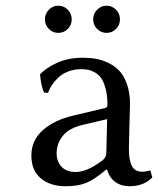

<svg xmlns="http://www.w3.org/2000/svg" viewBox="-20 -642 553 672"><path d="M355 -225.1 270 -205.1Q221.7 -193.8 200 -166.7Q178.2 -139.6 178.2 -105Q178.2 -77.1 195.3 -58.6Q212.4 -40 245.1 -40Q284.7 -40 337.9 -80.1Q352.1 -90.8 352.1 -106ZM355 -47.9H351.1Q310.5 -13.7 282.2 -2Q253.9 9.8 209 9.8Q156.2 9.8 123 -17.6Q89.8 -44.9 89.8 -98.1Q89.8 -150.4 129.4 -186Q168.9 -221.7 237.8 -237.8L349.1 -264.2Q356 -266.6 356 -275.9Q356 -308.1 349.6 -331.8Q343.3 -355.5 334.2 -368.4Q325.2 -381.3 311.8 -388.7Q298.3 -396 287.8 -397.9Q277.3 -399.9 264.2 -399.9Q239.3 -399.9 218.3 -391.6Q197.3 -383.3 183.6 -370.1Q169.9 -356.9 161.4 -343.8Q152.8 -330.6 147.9 -316.9L134.8 -317.9Q124 -336.9 120.1 -381.8Q140.6 -404.3 179.7 -422.1Q218.8 -439.9 270 -439.9Q294.9 -439.9 316.7 -436Q338.4 -432.1 360.8 -421.1Q383.3 -410.2 399.2 -392.6Q415 -375 425 -345.5Q435.1 -315.9 435.1 -276.9Q435.1 -273.4 433.1 -208Q431.2 -142.6 431.2 -126Q431.2 -108.9 432.1 -97.9Q433.1 -86.9 437.3 -71.8Q441.4 -56.6 451.7 -48.8Q461.9 -41 478 -41Q491.7 -41 505.9 -45.9L513.2 -21Q483.4 9.8 433.1 9.8Q404.3 9.8 383.8 -4.9Q363.3 -19.5 355 -47.9ZM150.9 -540.8Q137.2 -554.7 137.2 -574.2Q137.2 -593.8 150.9 -607.9Q164.6 -622.1 184.1 -622.1Q203.6 -622.1 217.3 -607.9Q231 -593.8 231 -574.2Q231 -554.7 217.3 -540.8Q203.6 -526.9 184.1 -526.9Q164.6 -526.9 150.9 -540.8ZM319.8 -540.8Q306.2 -554.7 306.2 -574.2Q306.2 -593.8 319.8 -607.9Q333.5 -622.1 353 -622.1Q372.6 -622.1 386.2 -607.9Q399.9 -593.8 399.9 -574.2Q399.9 -554.7 386.2 -540.8Q372.6 -526.9 353 -526.9Q333.5 -526.9 319.8 -540.8Z"/></svg>

Font: Linear Smooth
Style: Regular
Weight: 400
Designer: Philipp H. Poll, Flanker
Foundry: Philipp H. Poll, reworked by Flanker
Version: Version 1.061 | FøM Fix